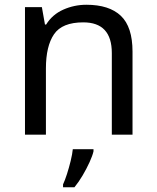

<svg xmlns="http://www.w3.org/2000/svg" viewBox="-20 -566 658 807"><path d="M343 -546Q439 -546 488 -499.5Q537 -453 537 -349V0H450V-343Q450 -472 330 -472Q241 -472 207 -422Q173 -372 173 -278V0H85V-536H156L169 -463H174Q200 -505 246 -525.5Q292 -546 343 -546ZM373 70Q369 88 356.5 115.5Q344 143 327.5 171Q311 199 293 221H245V209Q253 192 261.5 165.5Q270 139 277 110.5Q284 82 286 61H373Z"/></svg>

Font: Noto Sans Modi
Style: Regular
Weight: 400
Designer: Monotype Design Team
Foundry: Monotype Imaging Inc.
Version: Version 2.003; ttfautohint (v1.8.4.7-5d5b)